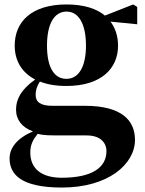

<svg xmlns="http://www.w3.org/2000/svg" viewBox="-20 -583 652 862"><path d="M278 -229C220 -229 191 -286 191 -378C191 -475 223 -531 279 -531C333 -531 366 -476 366 -378C366 -286 335 -229 278 -229ZM278 -197C435 -197 510 -276 510 -378C510 -420 498 -457 476 -486L596 -474V-552L578 -563L451 -513C414 -544 357 -563 279 -563C121 -563 46 -485 46 -378C46 -313 76 -258 138 -226C73 -180 52 -136 52 -91C52 -45 79 -11 128 7C57 37 23 81 23 128C23 199 73 259 258 259C466 259 586 154 586 45C586 -43 526 -108 361 -108H215C162 -108 140 -125 140 -157C140 -179 146 -196 159 -217C191 -204 231 -197 278 -197ZM149 18C176 25 204 25 258 25H369C436 25 458 63 458 95C458 170 392 215 257 215C169 215 116 176 116 102C116 66 128 45 149 18Z"/></svg>

Font: Noto Serif CJK SC Black
Style: Regular
Weight: 900
Designer: Ryoko NISHIZUKA 西塚涼子 (kana & ideographs); Frank Grießhammer (Latin, Greek & Cyrillic); Wenlong ZHANG 张文龙 (bopomofo); San
Foundry: Adobe
Version: Version 2.001;hotconv 1.1.0;makeotfexe 2.6.0